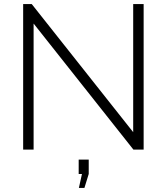

<svg xmlns="http://www.w3.org/2000/svg" viewBox="-20 -730 813 937"><path d="M144 -615V0H93V-710H135L630 -85V-710H681V0H631ZM365 187 380 119H364V49H413V119L392 187Z"/></svg>

Font: Raleway Light
Style: Regular
Weight: 300
Designer: Matt McInerney, Pablo Impallari, Rodrigo Fuenzalida
Foundry: Matt McInerney, Pablo Impallari, Rodrigo Fuenzalida
Version: Version 4.026